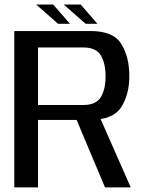

<svg xmlns="http://www.w3.org/2000/svg" viewBox="-20 -809 631 829"><path d="M41.8 0H144.1V-291.3H367.8Q468 -291.3 503.2 -346Q538.4 -400.7 538.4 -480.9Q538.4 -561.8 504.3 -618.4Q470.1 -675 371.7 -675H41.8ZM433.4 0H544.4L401.2 -324.9L299.3 -318.6ZM144.1 -355.7V-604.1H339.4Q394.3 -604.1 415 -570.2Q435.8 -536.3 435.8 -479.7Q435.8 -423.5 415.3 -389.6Q394.8 -355.7 339.4 -355.7ZM349.9 -706.1H400.9L328.3 -789.4H255ZM231.1 -706.1H282.1L209.5 -789.4H136.2Z"/></svg>

Font: Anybody Thin
Style: Regular
Weight: 100
Designer: Tyler Finck
Foundry: Etcetera Type Company
Version: Version 1.114;gftools[0.9.25]